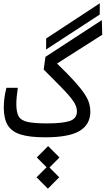

<svg xmlns="http://www.w3.org/2000/svg" viewBox="-20 -826 637 1159"><path d="M252 2.9Q159.2 2.9 104.7 -14.2Q50.3 -31.2 26.6 -70.6Q2.9 -109.9 2.9 -176.3Q2.9 -204.1 6.6 -233.6Q10.3 -263.2 18.6 -295.9H87.4Q83.5 -266.1 81.1 -244.1Q78.6 -222.2 78.6 -197.3Q78.6 -149.9 92 -124.8Q105.5 -99.6 145.5 -90.3Q185.5 -81.1 264.2 -81.1Q357.9 -81.1 401.1 -95.7Q444.3 -110.4 444.3 -152.8Q444.3 -172.9 435.3 -192.9Q426.3 -212.9 404.3 -239.7Q382.3 -266.6 343 -306.4Q303.7 -346.2 243.7 -406.2L254.4 -482.9L594.7 -704.6L597.2 -616.2L324.2 -442.4Q389.6 -379.4 429.7 -335Q469.7 -290.5 490.5 -258.8Q511.2 -227.1 518.3 -201.9Q525.4 -176.8 525.4 -152.3Q525.4 -75.2 461.2 -36.1Q397 2.9 252 2.9ZM258.3 -527.3 258.8 -593.8 582.5 -806.2 582 -738.3ZM269 313 200.7 244.1 261.2 183.6 202.1 124.5 270.5 55.7 338.9 124.5 278.8 185.1 337.4 244.1Z"/></svg>

Font: Cascadia Mono NF SemiLight
Style: Regular
Weight: 350
Monospace: yes
Designer: Aaron Bell
Foundry: Saja Typeworks
Version: Version 2404.023; ttfautohint (v1.8.4)